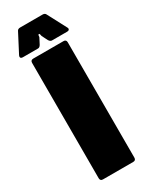

<svg xmlns="http://www.w3.org/2000/svg" viewBox="-193 -719 589 757"><g transform="rotate(-30 101.5 -341.0)"><path d="M33.5 0Q21 0 21 -12.5V-537.5Q21 -550 33.5 -550H171Q183.5 -550 183.5 -537.5V-12.5Q183.5 0 171 0ZM0 -575Q-6.5 -575 -9 -579Q-11.5 -583 -8.5 -589L35.5 -673.5Q39 -682 50 -682H152Q163 -682 166.5 -673.5L211 -589Q214.5 -583 211.8 -579Q209 -575 203 -575H133Q125.5 -575 119.5 -585L106.5 -611L104 -622H98L96.5 -611L83 -585Q77.5 -575 70 -575Z"/></g></svg>

Font: Jaro 24pt
Style: Regular
Weight: 400
Designer: Agyei Archer, Celine Hurka, Mirko Velimirović
Version: Version 1.000